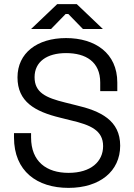

<svg xmlns="http://www.w3.org/2000/svg" viewBox="-20 -899 653 933"><path d="M313 14C465 14 564 -67 564 -191C564 -314 469 -360 348 -388L296 -401C203 -424 148 -449 148 -524C148 -599 208 -641 301 -641C397 -641 467 -599 467 -498V-456H550V-498C550 -641 442 -714 301 -714C160 -714 65 -641 65 -523C65 -405 149 -357 273 -327L325 -314C419 -292 481 -266 481 -189C481 -114 422 -59 313 -59C206 -59 131 -114 131 -231V-252H48V-231C48 -67 160 14 313 14ZM131 -758H228L299 -831H312L383 -758H480L353 -879H258Z"/></svg>

Font: Meta Space
Style: Regular
Weight: 400
Designer: Meta Pool / Florian Karsten
Foundry: Meta Pool / Florian Karsten
Version: Version 2.000;Glyphs 3.1.1 (3137)